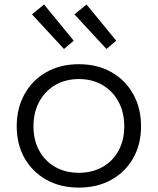

<svg xmlns="http://www.w3.org/2000/svg" viewBox="-20 -829 705 858"><path d="M332.5 9.3Q249.7 9.3 187.2 -25.7Q124.7 -60.8 89.7 -122.4Q54.7 -184.1 54.7 -264.6Q54.7 -345.7 89.7 -408.4Q124.7 -471.1 187.1 -506.6Q249.6 -542.1 332.4 -542.1Q415.3 -542.1 477.8 -506.6Q540.3 -471.1 575.3 -408.4Q610.3 -345.7 610.3 -264.6Q610.3 -184.1 575.3 -122.4Q540.3 -60.8 477.8 -25.7Q415.3 9.3 332.5 9.3ZM332.5 -56.8Q392.5 -56.8 438.2 -82.8Q483.9 -108.8 509.6 -155.5Q535.3 -202.3 535.3 -264.6Q535.3 -326.9 509.6 -374.5Q483.9 -422.1 438.2 -448.9Q392.5 -475.7 332.5 -475.7Q272.5 -475.7 226.8 -448.9Q181.1 -422.1 155.4 -374.5Q129.6 -326.9 129.6 -264.6Q129.6 -202.3 155.4 -155.5Q181.1 -108.8 226.8 -82.8Q272.5 -56.8 332.5 -56.8ZM366.7 -809 312.7 -764.8 455.8 -610.1 499.4 -647.1ZM176.9 -809 122.9 -764.8 266 -610.1 309.5 -647.1Z"/></svg>

Font: Hepta Slab ExtraLight
Style: Regular
Weight: 200
Designer: Michael LaGattuta
Foundry: Michael LaGattuta
Version: Version 1.100